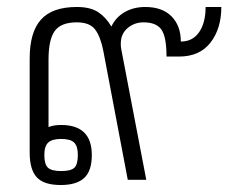

<svg xmlns="http://www.w3.org/2000/svg" viewBox="-20 -515 679 550"><path d="M65 -78V-347Q65 -423 97.5 -459Q130 -495 200 -495Q239 -495 261.5 -480Q284 -465 299 -439Q312 -466 337.5 -480.5Q363 -495 396 -495Q445 -495 471.5 -468Q498 -441 498 -396Q532 -396 550.5 -423Q569 -450 569 -495H614Q614 -433 583 -393Q552 -353 493 -353H457Q457 -409 442.5 -430Q428 -451 391 -451Q365 -451 345.5 -434.5Q326 -418 326 -390Q326 -381 327 -376L399 0H346L276 -369Q268 -410 252.5 -430.5Q237 -451 200 -451Q155 -451 137 -426.5Q119 -402 119 -344V-151Q134 -157 155 -157Q243 -157 243 -71Q243 -25 221 -5Q199 15 154 15Q106 15 85.5 -7Q65 -29 65 -78ZM203 -71Q203 -96 192.5 -106.5Q182 -117 155 -117Q129 -117 118 -106.5Q107 -96 107 -71Q107 -44 117.5 -34.5Q128 -25 155 -25Q183 -25 193 -34.5Q203 -44 203 -71Z"/></svg>

Font: Pridi ExtraLight
Style: Regular
Weight: 275
Designer: Katatrad Team
Foundry: CadsonDemak
Version: Version 1.001